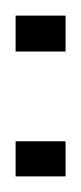

<svg xmlns="http://www.w3.org/2000/svg" viewBox="51 -775 104 246"><g transform="rotate(90 103.0 -652.0)"><path d="M0 -620V-684H46V-620ZM161 -620V-684H206V-620Z"/></g></svg>

Font: Saira ExtraCondensed ExtraLight
Style: Regular
Weight: 250
Width: 2
Designer: Hector Gatti with collaboration of the Omnibus-Type team
Foundry: Omnibus-Type
Version: Version 1.101